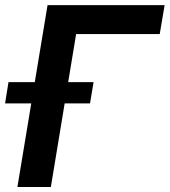

<svg xmlns="http://www.w3.org/2000/svg" viewBox="-53 -748 678 768"><path d="M605.5 -727.5 585.9 -611.8H251.5L150.4 0H16.6L137.2 -727.5ZM-32.7 -334.5 -19 -419.4H321.3L307.1 -334.5Z"/></svg>

Font: Inter Display Semi Bold
Style: Italic
Weight: 600
Italic angle: -9.39999°
Designer: Rasmus Andersson
Foundry: rsms
Version: Version 4.000;git-4fc901f